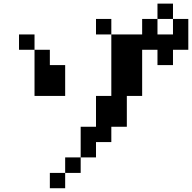

<svg xmlns="http://www.w3.org/2000/svg" viewBox="-20 -879 1040 1040"><path d="M833 -692.4H917V-776.4H833ZM83 -609.4V-692.4H167V-609.4ZM917 -776.4H1000V-609.4H917V-526.4H833V-609.4H750V-359.4H667V-192.4H583V-109.4H500V-26.4H417V-192.4H500V-359.4H583V-692.4H750V-776.4H833V-859.4H917ZM583 -692.4H500V-776.4H583ZM417 -26.4V57.6H333V-26.4ZM333 57.6V140.6H250V57.6ZM167 -609.4H250V-526.4H333V-359.4H167Z"/></svg>

Font: KH Dot Dougenzaka 12
Style: Regular
Weight: 400
Designer: Original version for X68000 by Keitarou Hiraki (http://hp.vector.co.jp/authors/VA000874/) / TrueType conversion by Homem
Version: Version 1.00.20150527